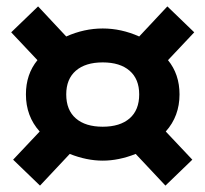

<svg xmlns="http://www.w3.org/2000/svg" viewBox="-20 -632 642 600"><path d="M21 -133 104 -221Q61 -269 61 -337Q61 -400 97 -444L15 -531L99 -612L187 -518Q243 -543 301 -543Q359 -543 415 -518L503 -612L587 -531L505 -444Q541 -400 541 -337Q541 -269 498 -221L581 -133L497 -52L404 -151Q351 -130 301 -130Q251 -130 198 -151L105 -52ZM415 -337Q415 -385 385 -411Q355 -437 301 -437Q247 -437 217 -411Q187 -385 187 -337Q187 -288 217 -262Q247 -236 301 -236Q355 -236 385 -262Q415 -288 415 -337Z"/></svg>

Font: Niramit
Style: Bold
Weight: 700
Designer: Katatrad Aksorn Co.,Ltd.
Foundry: Cadson Demak Co.,Ltd.
Version: Version 1.001; ttfautohint (v1.6)